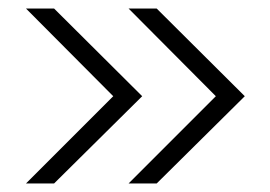

<svg xmlns="http://www.w3.org/2000/svg" viewBox="-20 -546 635 451"><path d="M282 -115 487 -320 282 -526H348L555 -320L348 -115ZM41 -115 246 -320 41 -526H107L314 -320L107 -115Z"/></svg>

Font: Be Vietnam Pro ExtraLight
Style: Regular
Weight: 200
Designer: Lam Bao, Tony Le, Vietanh Nguyen
Foundry: Yellow Type Foundry
Version: Version 1.002; ttfautohint (v1.8.3)